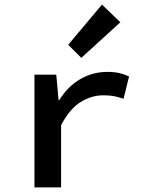

<svg xmlns="http://www.w3.org/2000/svg" viewBox="-20 -816 640 836"><path d="M130 0V-491H225L235 -380H238Q275 -440 329.5 -471.5Q384 -503 447 -503Q477 -503 499 -498Q521 -493 542 -483L518 -386Q494 -394 475.5 -397.5Q457 -401 429 -401Q379 -401 331.5 -372Q284 -343 246 -271V0ZM334 -564 277 -621 424 -796 504 -719Z"/></svg>

Font: Source Code Pro SemiBold
Style: Regular
Weight: 600
Monospace: yes
Designer: Paul D. Hunt, Teo Tuominen
Foundry: Adobe Systems Incorporated
Version: Version 1.018;hotconv 1.0.116;makeotfexe 2.5.65601